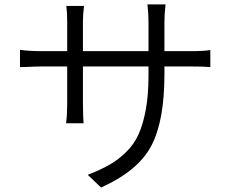

<svg xmlns="http://www.w3.org/2000/svg" viewBox="-20 -795 1040 858"><path d="M714.8 -566.4H831.1Q890.6 -566.4 919.9 -571.3V-495.1Q893.6 -498 832 -498H714.8V-462.9Q714.8 -253.9 655.8 -142.6Q596.7 -31.2 431.6 43L372.1 -13.7Q429.7 -36.1 469.7 -59.1Q509.8 -82 544.9 -116.7Q580.1 -151.4 600.1 -196.8Q620.1 -242.2 631.8 -306.6Q643.6 -371.1 643.6 -456.1V-498H350.6V-332Q350.6 -310.5 351.6 -277.3L353.5 -244.1H275.4Q280.3 -283.2 280.3 -332V-498H168Q142.6 -498 105.5 -496.1L69.3 -495.1V-572.3Q110.4 -566.4 168 -566.4H280.3V-699.2Q280.3 -737.3 276.4 -768.6H355.5Q350.6 -729.5 350.6 -700.2V-566.4H643.6V-695.3Q643.6 -736.3 638.7 -775.4H719.7Q714.8 -731.4 714.8 -695.3Z"/></svg>

Font: Gen Shin Gothic Monospace Normal
Style: Regular
Weight: 350
Designer: [Source Han Sans]
Ryoko NISHIZUKA  (kana & ideographs); Paul D. Hunt (Latin, Greek & Cyrillic); Wenlong ZHANG  (bopomofo
Version: Version 1.002.20150607